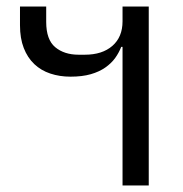

<svg xmlns="http://www.w3.org/2000/svg" viewBox="-20 -566 559 586"><path d="M354 -423H350Q343 -405 331.5 -389Q320 -373 301.5 -360Q283 -347 257 -339.5Q231 -332 195 -332Q162 -332 133.5 -341.5Q105 -351 84.5 -370.5Q64 -390 52.5 -419.5Q41 -449 41 -489V-546H121V-499Q121 -445 148.5 -422Q176 -399 220 -399H239Q292 -399 323 -426Q354 -453 354 -501V-546H434V0H354Z"/></svg>

Font: IBM Plex Sans Thai
Style: Regular
Weight: 400
Designer: Mike Abbink, Paul van der Laan, Pieter van Rosmalen, Ben Mitchell, Mark Frömberg
Foundry: Bold Monday
Version: Version 1.1